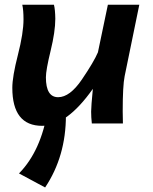

<svg xmlns="http://www.w3.org/2000/svg" viewBox="-20 -533 661 829"><path d="M76.2 -512.7H212.9Q218.3 -491.2 218.8 -452.1Q218.8 -396.5 198.5 -313.5Q178.2 -230.5 178.2 -199.2Q178.2 -113.3 231 -113.3Q281.7 -113.3 333.7 -189.9Q385.7 -266.6 402.8 -307.1L445.8 -512.7H581.5L518.1 -203.6Q509.8 -162.6 509.8 -52.7Q509.8 -27.8 510.7 0H376.5Q373.5 -26.9 373.5 -51.3Q373.5 -73.2 380.9 -149.4Q268.1 10.3 162.1 10.3Q33.2 10.3 33.2 -153.8Q33.2 -202.1 57.4 -296.4Q81.5 -390.6 81.5 -449.2Q81.5 -489.3 76.2 -512.7ZM174.8 276.4 62 215.8Q157.2 119.1 186 -57.1L264.6 -34.7Q264.6 142.1 174.8 276.4Z"/></svg>

Font: Cadman
Style: Bold Italic
Weight: 700
Italic angle: -12°
Designer: Paul James MIller
Foundry: High-Logic / Made with FontCreator
Version: Version 2.114;March 28, 2021;FontCreator 13.0.0.2683 64-bit